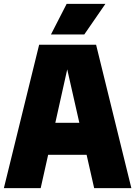

<svg xmlns="http://www.w3.org/2000/svg" viewBox="-24 -971 698 991"><path d="M-4 0 178 -740H472L654 0H462L423 -172H224.5L186 0ZM261.5 -337H385.5L323 -613ZM239 -793 320 -951H520L411 -793Z"/></svg>

Font: Encode Sans Cnd Black
Style: Regular
Weight: 900
Width: 3
Designer: Multiple Designers
Foundry: Impallari Type
Version: Version 3.002; ttfautohint (v1.8.3) -l 8 -r 50 -G 200 -x 14 